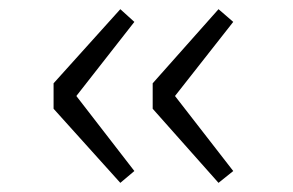

<svg xmlns="http://www.w3.org/2000/svg" viewBox="-20 -462 640 420"><path d="M243.2 -62 97.2 -224.1V-279.8L243.2 -441.9L273.9 -414.1L147 -252L273.9 -87.9ZM458 -62 314 -224.1V-279.8L458 -441.9L490.2 -414.1L362.8 -252L490.2 -87.9Z"/></svg>

Font: Office Code Pro Light
Style: Regular
Weight: 300
Designer: Nathan Rutzky & Paul D. Hunt
Foundry: Adobe Systems Incorporated
Version: Version 1.004;PS 001.004;hotconv 1.0.70;makeotf.lib2.5.58329